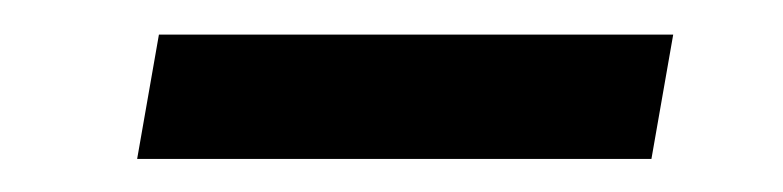

<svg xmlns="http://www.w3.org/2000/svg" viewBox="-20 -354 457 112"><path d="M72.7 -333.8H372.7L360 -261.3H60Z"/></svg>

Font: Oak Sans Light Italic
Style: Regular
Weight: 400
Italic angle: -9.5°
Foundry: Erik Kennedy, Walven
Version: Version 1.000;Glyphs 3.1.2 (3151)